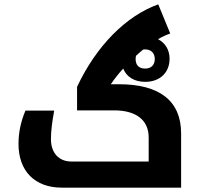

<svg xmlns="http://www.w3.org/2000/svg" viewBox="-20 -862 927 882"><path d="M264 0H812V-249C812 -397 715 -475 527 -475H489C504 -497 523 -522 546 -547C561 -509 597 -486 647 -486C715 -486 759 -529 759 -592C759 -633 739 -665 706 -682C725 -693 744 -702 762 -708L707 -842C559 -789 422 -651 334 -463V-355H504C605 -355 663 -311 663 -230V-120H308C251 -120 214 -159 214 -223C214 -257 219 -301 229 -354H97C76 -305 65 -254 65 -201C65 -76 140 0 264 0ZM647 -547C618 -547 603 -563 603 -591C603 -597 604 -602 605 -606C616 -616 626 -625 637 -634C640 -635 644 -635 647 -635C674 -635 691 -618 691 -591C691 -563 674 -547 647 -547Z"/></svg>

Font: Noto Kufi Arabic
Style: Bold
Weight: 700
Designer: Monotype Design Team, David Williams, Khaled Hosny
Foundry: Google LLC
Version: Version 2.109